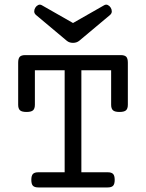

<svg xmlns="http://www.w3.org/2000/svg" viewBox="-20 -821 640 841"><path d="M263.2 -513.2H132.8V-362.3Q132.8 -345.2 124.8 -337.9Q116.7 -330.6 96.2 -330.6Q75.7 -330.6 67.6 -337.9Q59.6 -345.2 59.6 -362.3V-546.4Q59.6 -564.9 66.7 -572.3Q73.7 -579.6 90.3 -579.6H509.3Q525.9 -579.6 533 -572.3Q540 -564.9 540 -546.4V-362.3Q540 -345.2 532 -337.9Q523.9 -330.6 503.4 -330.6Q482.9 -330.6 474.9 -337.9Q466.8 -345.2 466.8 -362.3V-513.2H336.4V-66.4H451.7Q468.3 -66.4 475.3 -59.1Q482.4 -51.8 482.4 -33.2Q482.4 -14.6 475.3 -7.3Q468.3 0 451.7 0H147.9Q131.3 0 124.3 -7.3Q117.2 -14.6 117.2 -33.2Q117.2 -51.8 124.3 -59.1Q131.3 -66.4 147.9 -66.4H263.2ZM299.8 -633.3Q283.7 -633.3 272.9 -642.1L137.7 -755.4Q129.9 -762.2 129.9 -771Q129.9 -779.8 134.8 -787.6Q139.6 -795.4 147.5 -799.1Q155.3 -802.7 163.6 -797.9L299.8 -720.2L436 -797.9Q444.3 -802.7 452.1 -799.1Q460 -795.4 464.8 -787.6Q469.7 -779.8 469.7 -771Q469.7 -762.2 461.9 -755.4L326.7 -642.1Q315.4 -633.3 299.8 -633.3Z"/></svg>

Font: Courier Prime
Style: Regular
Weight: 400
Designer: Alan Dague-Greene
Foundry: Quote-Unquote Apps
Version: Version 1.203